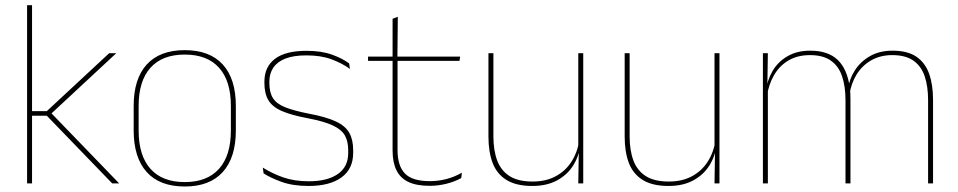

<svg xmlns="http://www.w3.org/2000/svg" viewBox="-20 -684 3573 716"><path d="M398.5 0 154.5 -252.5H93V-269.5H154.5L387 -485.5H413.5L166 -255.5V-267.5L424.5 0ZM81 0V-664.5H99.5V0Z M669 11.5Q575.5 11.5 527 -42.5Q478.5 -96.5 478.5 -197.5V-289Q478.5 -390 527.2 -443.5Q576 -497 669 -497Q762 -497 810.8 -443.5Q859.5 -390 859.5 -289V-197.5Q859.5 -96.5 810.8 -42.5Q762 11.5 669 11.5ZM669 -5Q752.5 -5 796.8 -54.5Q841 -104 841 -197.5V-289Q841 -382 797 -431.2Q753 -480.5 669 -480.5Q585 -480.5 541 -431.2Q497 -382 497 -289V-197.5Q497 -104 541 -54.5Q585 -5 669 -5Z M1131 9.5Q1072.5 9.5 1030.8 -5.5Q989 -20.5 963 -37.5L960 -59Q995 -37 1036.2 -22.5Q1077.5 -8 1132 -8Q1200.5 -8 1239.5 -34.8Q1278.5 -61.5 1278.5 -113.5V-123.5Q1278.5 -157 1266 -179Q1253.5 -201 1221 -216.2Q1188.5 -231.5 1128 -243Q1066.5 -254.5 1031 -270Q995.5 -285.5 980.8 -310.5Q966 -335.5 966 -374.5V-379.5Q966 -434.5 1005.2 -464.5Q1044.5 -494.5 1123 -494.5Q1179 -494.5 1218.8 -480Q1258.5 -465.5 1282 -447.5L1285 -427Q1254.5 -449 1215.2 -463.2Q1176 -477.5 1122.5 -477.5Q1075.5 -477.5 1045 -465.8Q1014.5 -454 999.5 -432Q984.5 -410 984.5 -379.5V-374.5Q984.5 -339.5 997.8 -318.2Q1011 -297 1043.5 -284Q1076 -271 1132.5 -260Q1196.5 -248 1232.2 -231.2Q1268 -214.5 1282.5 -188.8Q1297 -163 1297 -124.5V-113.5Q1297 -54 1253.2 -22.2Q1209.5 9.5 1131 9.5Z M1582.5 9Q1534 9 1503.5 -5.2Q1473 -19.5 1458.5 -49Q1444 -78.5 1444 -123V-462.5H1462.5V-124.5Q1462.5 -65.5 1490 -37Q1517.5 -8.5 1583 -8.5Q1614 -8.5 1644.2 -16.2Q1674.5 -24 1702.5 -40L1700 -20Q1677 -7 1645.8 1Q1614.5 9 1582.5 9ZM1352.5 -457V-473H1696L1693.5 -457ZM1444 -468V-614L1463.5 -621.5L1462 -468Z M1820 -485.5V-175.5Q1820 -123 1834.2 -85.2Q1848.5 -47.5 1880.5 -27.2Q1912.5 -7 1966 -7Q2016 -7 2052.5 -26.8Q2089 -46.5 2111.2 -81.2Q2133.5 -116 2140 -160.5L2149 -141.5H2143.5Q2139 -101 2117.2 -66.5Q2095.5 -32 2057.2 -11.2Q2019 9.5 1965 9.5Q1905 9.5 1869 -12.8Q1833 -35 1817.2 -76.2Q1801.5 -117.5 1801.5 -174.5V-485.5ZM2155 -485.5V0H2136.5L2138.5 -127H2136.5V-485.5Z M2328 -485.5V-175.5Q2328 -123 2342.2 -85.2Q2356.5 -47.5 2388.5 -27.2Q2420.5 -7 2474 -7Q2524 -7 2560.5 -26.8Q2597 -46.5 2619.2 -81.2Q2641.5 -116 2648 -160.5L2657 -141.5H2651.5Q2647 -101 2625.2 -66.5Q2603.5 -32 2565.2 -11.2Q2527 9.5 2473 9.5Q2413 9.5 2377 -12.8Q2341 -35 2325.2 -76.2Q2309.5 -117.5 2309.5 -174.5V-485.5ZM2663 -485.5V0H2644.5L2646.5 -127H2644.5V-485.5Z M3441 0V-310Q3441 -363 3428 -400.5Q3415 -438 3385.8 -458.2Q3356.5 -478.5 3307.5 -478.5Q3263 -478.5 3229.2 -459.2Q3195.5 -440 3174.8 -406.8Q3154 -373.5 3148 -331.5L3137.5 -351.5H3142.5Q3147 -389 3168 -421.8Q3189 -454.5 3224.5 -474.8Q3260 -495 3308.5 -495Q3364 -495 3397 -472.8Q3430 -450.5 3444.8 -409.2Q3459.5 -368 3459.5 -311V0ZM2825 0V-485.5H2843.5L2841.5 -357.5H2843.5V0ZM3133 0V-309.5Q3133 -362.5 3120 -400.2Q3107 -438 3078 -458.2Q3049 -478.5 3000.5 -478.5Q2954.5 -478.5 2920.8 -458.8Q2887 -439 2866.8 -404.2Q2846.5 -369.5 2840 -325L2829.5 -344H2836.5Q2841 -385 2861 -419.2Q2881 -453.5 2916.5 -474.2Q2952 -495 3001.5 -495Q3068 -495 3103.8 -460.8Q3139.5 -426.5 3149 -358Q3150.5 -346.5 3151 -336Q3151.5 -325.5 3151.5 -314V0Z"/></svg>

Font: Anek Bangla Thin
Style: Regular
Weight: 250
Designer: Sulekha Rajkumar (Bangla), Yesha Goshar (Latin)
Foundry: Ek Type
Version: Version 1.003